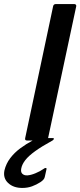

<svg xmlns="http://www.w3.org/2000/svg" viewBox="-102 -693 396 947"><path d="M135 -11Q133 0 121 0H31Q20 0 22 -11L160 -662Q162 -673 174 -673H264Q269 -673 272 -670Q275 -667 274 -662ZM8 234Q-36 234 -62 209.5Q-88 185 -80 147Q-72 114 -51.5 87Q-31 60 -2 38.5Q27 17 59 0Q69 -5 80 -8.5Q91 -12 103 -12H158Q164 -12 164 -8.5Q164 -5 157 0Q104 29 71.5 52.5Q39 76 23 96.5Q7 117 3 137Q-1 156 8.5 164.5Q18 173 33 172Q50 171 73 161.5Q96 152 113 140Q119 135 124 135.5Q129 136 127 143L119 179Q118 186 112.5 192.5Q107 199 98 205Q78 218 56 226Q34 234 8 234Z"/></svg>

Font: Glory Thin SemiBold
Style: Italic
Weight: 600
Italic angle: -12°
Version: Version 1.011